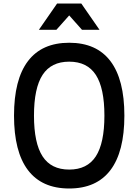

<svg xmlns="http://www.w3.org/2000/svg" viewBox="-20 -1060 790 1096"><path d="M60 -400Q60 -606 139.5 -711Q219 -816 375 -816Q531 -816 610.5 -711Q690 -606 690 -400Q690 -194 610.5 -89Q531 16 375 16Q219 16 139.5 -89Q60 -194 60 -400ZM576 -400Q576 -557 527 -632.5Q478 -708 375 -708Q272 -708 223 -632.5Q174 -557 174 -400Q174 -243 223 -167.5Q272 -92 375 -92Q478 -92 527 -167.5Q576 -243 576 -400ZM306 -1040H444L548 -890H448L342 -1009H408L302 -890H202Z"/></svg>

Font: Martian Mono sWd Rg
Style: Regular
Weight: 400
Width: 6
Monospace: yes
Designer: Roman Shamin
Foundry: Evil Martians
Version: Version 1.000